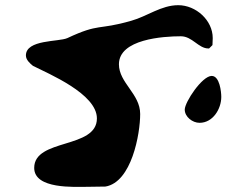

<svg xmlns="http://www.w3.org/2000/svg" viewBox="-20 -867 926 741"><path d="M112 -219C112 -136 269 -146 317 -146C327 -146 376 -147 387 -147C488 -164 521 -350 521 -427C521 -505 439 -547 439 -619C439 -716 610 -727 678 -727C722 -727 746 -680 784 -680H787L800 -693C800 -697 801 -716 801 -720C801 -789 736 -847 668 -847C602 -847 548 -804 487 -787C355 -749 366 -779 240 -720C207 -705 80 -715 80 -653C80 -636 95 -623 107 -613C168 -582 354 -505 354 -410C354 -291 112 -334 112 -219ZM693 -444C693 -416 723 -393 750 -393C802 -393 834 -447 834 -493C834 -512 828 -574 797 -574C760 -574 693 -473 693 -444Z"/></svg>

Font: CISF Camouflage Kit
Style: Ste
Weight: 400
Designer: Robert Jablonski, Jasper
Foundry: Cannot Into Space Fonts
Version: Version 1.27